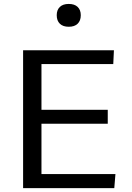

<svg xmlns="http://www.w3.org/2000/svg" viewBox="-20 -970 679 990"><path d="M99.1 0V-710.9H567.4L564 -639.6H193.8V-403.8H535.6V-332H193.8V-72.3H575.2L569.3 0ZM334.5 -832Q304.7 -832 288.6 -847.7Q272.5 -863.3 272.5 -891.6Q272.5 -918.9 288.6 -934.3Q304.7 -949.7 334.5 -949.7Q364.3 -949.7 380.4 -934.3Q396.5 -918.9 396.5 -891.6Q396.5 -863.3 380.4 -847.7Q364.3 -832 334.5 -832Z"/></svg>

Font: Comme
Style: Regular
Weight: 400
Designer: Vernon Adams
Foundry: Vernon Adams
Version: Version 1.000;gftools[0.9.27]